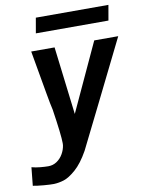

<svg xmlns="http://www.w3.org/2000/svg" viewBox="-113 -800 812 1068"><g transform="rotate(-10 293.0 -266.5)"><path d="M90.5 95Q117 95 138.5 80.5Q160 66 173.5 42.5Q187 19 190.5 -6.5Q191 -9.5 191 -17.5Q191 -63.5 168.5 -211Q161.5 -239.5 149.8 -306.5Q138 -373.5 126.5 -439L107 -550H239L285.5 -166L463 -550H598.5Q580 -511.5 420.5 -190Q319.5 11.5 303.5 45.5Q266.5 111.5 228 145Q189.5 178.5 160.5 187.5Q131.5 196.5 104 197.5Q86.5 198 47 194.8Q7.5 191.5 -14 187L-3.5 84Q18.5 90 45 92.5Q71.5 95 90.5 95ZM165 -731H575L560 -645H150Z"/></g></svg>

Font: JuliaMono
Style: Bold Italic
Weight: 700
Italic angle: -9°
Monospace: yes
Designer: cormullion
Foundry: corm
Version: Version 0.057; ttfautohint (v1.8.4)